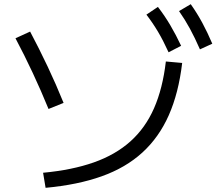

<svg xmlns="http://www.w3.org/2000/svg" viewBox="-20 -875 1040 918"><path d="M186 -49Q325 -62 428.5 -98.5Q532 -135 603.5 -199Q675 -263 716.5 -357.5Q758 -452 773 -581L851 -574Q834 -430 787 -324Q740 -218 660.5 -145.5Q581 -73 466 -32Q351 9 198 23ZM212 -354Q176 -442 136.5 -526.5Q97 -611 54 -692L124 -724Q167 -643 207.5 -557.5Q248 -472 284 -383ZM786 -625Q760 -682 735 -724Q710 -766 680 -805L735 -842Q768 -799 794.5 -754Q821 -709 846 -656ZM936 -639Q911 -696 887.5 -739Q864 -782 836 -822L892 -855Q923 -811 947.5 -765.5Q972 -720 995 -666Z"/></svg>

Font: M PLUS 1 Thin
Style: Regular
Weight: 400
Version: Version 1.001